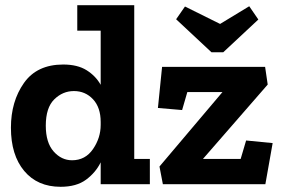

<svg xmlns="http://www.w3.org/2000/svg" viewBox="-20 -708 1087 738"><path d="M556 0H367V-84Q348 -45 311 -17.5Q274 10 213 10Q124 10 73 -51Q22 -112 22 -217Q22 -318 72 -389Q122 -460 223 -460Q278 -460 313 -438Q348 -416 367 -382V-590H277V-688H496V-97H556ZM973 -633 838 -507H793L657 -634L691 -683L826 -616L938 -684ZM1000 0H606L593 -68L835 -354H700L680 -285L587 -293L603 -451H999L1009 -383L760 -97H905L926 -168L1028 -158ZM367 -228V-239Q367 -295 337.5 -326.5Q308 -358 264 -358Q221 -358 188.5 -326Q156 -294 156 -225Q156 -160 186 -126Q216 -92 257 -92Q308 -92 337.5 -135Q367 -178 367 -228Z"/></svg>

Font: Zilla Slab Bold
Style: Bold
Weight: 700
Designer: Typotheque.com
Foundry: Typotheque type foundry
Version: Version 1.1; 2017; ttfautohint (v1.6)